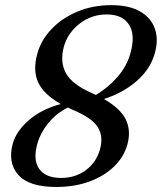

<svg xmlns="http://www.w3.org/2000/svg" viewBox="-20 -732 644 764"><path d="M203.5 12Q95 12 52.5 -36.5Q10 -85 31 -161Q45 -210.5 95 -254Q145 -297.5 222 -318Q154 -356.5 132 -404Q110 -451.5 128.5 -518.5Q143 -571.5 184 -615.2Q225 -659 286.5 -685.2Q348 -711.5 423.5 -711.5Q494 -711.5 537.8 -686.2Q581.5 -661 596.5 -617.2Q611.5 -573.5 595.5 -518.5Q578 -456.5 523.5 -409.2Q469 -362 393.5 -338Q459 -300.5 480.5 -256.5Q502 -212.5 487 -157.5Q473 -107 433.5 -69Q394 -31 335.2 -9.5Q276.5 12 203.5 12ZM348 -360.5Q355 -357 361.5 -354Q410.5 -383.5 447 -425.2Q483.5 -467 498 -516.5Q520 -591 494 -632.8Q468 -674.5 404.5 -674.5Q344 -674.5 297 -638Q250 -601.5 234.5 -547.5Q217.5 -486.5 242.2 -441Q267 -395.5 348 -360.5ZM129.5 -163.5Q110 -96.5 135.8 -60.2Q161.5 -24 223 -24Q280 -24 321.5 -54.8Q363 -85.5 377.5 -136.5Q392.5 -188.5 369.2 -226Q346 -263.5 267 -296Q258 -300 249.5 -304Q202 -279.5 171.5 -241.2Q141 -203 129.5 -163.5Z"/></svg>

Font: Fraunces 72pt S050
Style: Italic
Weight: 400
Italic angle: -16°
Version: Version 1.000; ttfautohint (v1.8.3)